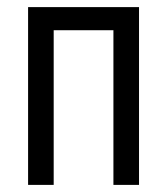

<svg xmlns="http://www.w3.org/2000/svg" viewBox="-20 -520 470 540"><path d="M299 -435H131V0H59V-500H371V0H299Z"/></svg>

Font: PT Sans Narrow
Style: Regular
Weight: 400
Width: 3
Designer: A.Korolkova, O.Umpeleva, V.Yefimov
Foundry: ParaType Ltd
Version: Version 2.003W OFL